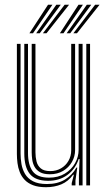

<svg xmlns="http://www.w3.org/2000/svg" viewBox="-20 -786 457 814"><path d="M175 7.7Q142.3 7.7 120.1 -0.8Q97.9 -9.3 84.3 -23.9Q70.7 -38.5 63.6 -56.8Q56.5 -75 54.1 -94.7Q51.6 -114.4 51.6 -133.1V-600H67.2V-135.2Q67.2 -113.3 71 -90.5Q74.9 -67.8 86.2 -48.5Q97.6 -29.2 119.9 -17.5Q142.1 -5.8 179.2 -5.8Q224.1 -5.8 255.2 -24.7Q286.2 -43.6 303.8 -75.4H307.5L299.9 -20.6V0H284L284 -9.6L293.2 -45.2H289.9Q269.5 -16.9 240.3 -4.6Q211.2 7.7 175 7.7ZM345.9 0V-600H361.8V0ZM191.3 -47.2Q165 -47.2 149.6 -56Q134.2 -64.9 126.6 -78.8Q119 -92.7 116.7 -108.8Q114.4 -124.9 114.4 -139.5V-600H130.3V-140.2Q130.3 -119.9 134.8 -101.7Q139.3 -83.5 152.9 -72.1Q166.4 -60.6 193.2 -60.6Q218.4 -60.6 238.5 -72.2Q258.6 -83.8 270.2 -103.9Q281.9 -124 281.9 -148.9V-600H298.4V-150Q298.4 -122.8 285 -99.3Q271.6 -75.8 247.6 -61.5Q223.6 -47.2 191.3 -47.2ZM183.2 -19.5Q129.5 -19.8 106.3 -48.8Q83 -77.8 83 -136V-600H98.7V-137.4Q98.7 -87.2 118.4 -60Q138.2 -32.8 187.9 -32.8Q226.6 -32.8 254.8 -49.9Q283 -67 298.2 -94Q313.3 -121.1 313.3 -150.8V-600H330.1V0H314.6V-44.1L317.4 -111.8H313.6Q298.8 -68.2 264.9 -43.7Q230.9 -19.2 183.2 -19.5ZM104.7 -645 183.7 -766H202.3L119.9 -645ZM133.3 -645 218.8 -766H237.6L148.5 -645ZM161.9 -645 254.1 -766H272.9L177.1 -645ZM233.9 -645 312.9 -766H331.6L249.1 -645ZM262.5 -645 348.2 -766H366.9L277.7 -645ZM291.1 -645 383.3 -766H402.1L306.3 -645Z"/></svg>

Font: Big Shoulders Inline Text Thin
Style: Regular
Weight: 100
Designer: Patric King
Foundry: XO Type Co
Version: Version 2.002